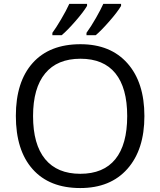

<svg xmlns="http://www.w3.org/2000/svg" viewBox="-20 -951 819 981"><path d="M247.6 -783.2Q265.1 -806.6 292 -852.1Q318.8 -897.5 334 -931.2H424.8V-920.9Q406.7 -890.1 365 -842.3Q323.2 -794.4 294.9 -771H247.6ZM421.9 -783.2Q445.8 -816.4 470.5 -859.6Q495.1 -902.8 507.8 -931.2H598.6V-920.9Q580.6 -890.1 538.8 -842.3Q497.1 -794.4 468.8 -771H421.9ZM717.8 -357.9Q717.8 -186.5 631.1 -88.4Q544.4 9.8 390.1 9.8Q232.4 9.8 146.7 -86.7Q61 -183.1 61 -358.9Q61 -533.2 147 -629.2Q232.9 -725.1 391.1 -725.1Q544.9 -725.1 631.3 -627.4Q717.8 -529.8 717.8 -357.9ZM148.9 -357.9Q148.9 -212.9 210.7 -137.9Q272.5 -63 390.1 -63Q508.8 -63 569.3 -137.7Q629.9 -212.4 629.9 -357.9Q629.9 -502 569.6 -576.4Q509.3 -650.9 391.1 -650.9Q272.5 -650.9 210.7 -575.9Q148.9 -501 148.9 -357.9Z"/></svg>

Font: Zoram GWebM
Style: Regular
Weight: 400
Foundry: Ascender Corporation
Version: Version 1.000